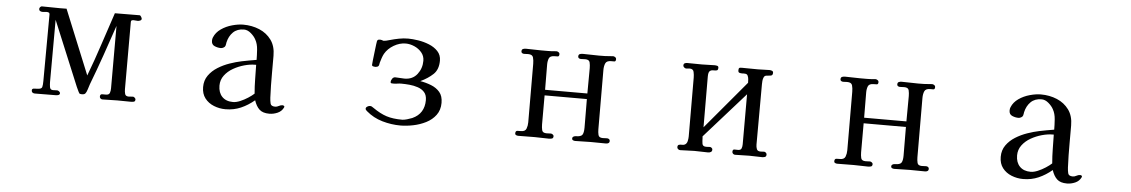

<svg xmlns="http://www.w3.org/2000/svg" viewBox="-32 -871 7064 1199"><g transform="rotate(5 3500.0 -271.0)"><path d="M826 -16Q826 -3 816.5 -1Q807 1 797 1Q776 1 755.5 0.5Q735 0 714 0Q691 0 667 1Q643 2 620 2Q613 2 608 -3Q603 -8 603 -14Q603 -30 616 -30Q629 -30 639 -30Q659 -30 663.5 -43Q668 -56 668 -72V-463Q636 -368 603 -273.5Q570 -179 534 -85Q530 -73 524 -53.5Q518 -34 511 -26Q507 -22 502 -20.5Q497 -19 492 -19Q488 -19 484 -19.5Q480 -20 476 -21Q474 -22 469 -31Q464 -40 460 -50Q456 -60 454 -63L286 -468Q286 -371 285.5 -273.5Q285 -176 285 -78Q285 -65 287.5 -47Q290 -29 308 -29Q315 -29 321 -29.5Q327 -30 334 -30Q339 -30 346 -25Q353 -20 353 -14Q353 -5 345 -2Q337 1 329 1L196 2Q188 2 182 -2.5Q176 -7 176 -16Q176 -27 188 -28Q200 -29 207 -29Q236 -29 239.5 -42.5Q243 -56 243 -80Q243 -185 244 -289.5Q245 -394 245 -498Q245 -507 239 -509.5Q233 -512 226 -512Q219 -512 213 -511Q207 -510 200 -510Q191 -510 184.5 -514Q178 -518 178 -528Q178 -533 183 -538.5Q188 -544 193 -544Q232 -544 270.5 -543Q309 -542 348 -543L513 -139Q551 -239 584 -340Q617 -441 651 -541Q689 -541 728 -541.5Q767 -542 806 -542Q811 -542 816 -533.5Q821 -525 821 -521Q821 -513 812.5 -509.5Q804 -506 797 -506Q790 -506 784 -507Q778 -508 771 -508Q766 -508 760.5 -506Q755 -504 755 -497V-74Q755 -58 759 -44Q763 -30 783 -30Q790 -30 796 -31Q802 -32 809 -32Q814 -32 820 -26.5Q826 -21 826 -16Z M1564 -117Q1560 -162 1559.5 -207Q1559 -252 1558 -297H1551Q1520 -297 1484 -287Q1448 -277 1415.5 -258.5Q1383 -240 1362 -212Q1341 -184 1341 -148Q1341 -104 1365.5 -78.5Q1390 -53 1434 -53Q1454 -53 1479 -63.5Q1504 -74 1527 -89Q1550 -104 1564 -117ZM1756 -53Q1756 -49 1755 -47Q1743 -22 1717.5 -11Q1692 0 1666 0Q1625 0 1604 -19.5Q1583 -39 1571 -76Q1532 -43 1487.5 -23.5Q1443 -4 1391 -4Q1353 -4 1318 -18Q1283 -32 1261.5 -60Q1240 -88 1240 -130Q1240 -172 1262 -203Q1284 -234 1318.5 -255.5Q1353 -277 1392 -290.5Q1431 -304 1465 -311Q1488 -316 1511.5 -320Q1535 -324 1558 -328Q1558 -356 1555.5 -392Q1553 -428 1539 -453Q1529 -473 1507.5 -491.5Q1486 -510 1463 -510Q1421 -510 1395.5 -485Q1370 -460 1361 -420Q1360 -416 1359.5 -410Q1359 -404 1357 -399Q1355 -392 1346 -387Q1337 -382 1329 -382Q1309 -382 1289.5 -390.5Q1270 -399 1270 -423Q1270 -435 1274 -444Q1287 -476 1318 -497.5Q1349 -519 1387 -529.5Q1425 -540 1456 -540Q1511 -540 1557.5 -520.5Q1604 -501 1632.5 -462Q1661 -423 1661 -363Q1661 -336 1661 -308.5Q1661 -281 1661 -254Q1661 -215 1661.5 -176.5Q1662 -138 1664 -100Q1665 -81 1669 -64Q1673 -47 1699 -47Q1710 -47 1721.5 -53.5Q1733 -60 1745 -60Q1747 -60 1751.5 -58Q1756 -56 1756 -53Z M2732 -161Q2732 -116 2708.5 -84.5Q2685 -53 2647.5 -34Q2610 -15 2567.5 -6.5Q2525 2 2488 2Q2431 2 2374 -14.5Q2317 -31 2273 -69Q2270 -72 2266.5 -75.5Q2263 -79 2263 -84Q2263 -92 2272 -97.5Q2281 -103 2288 -103Q2295 -103 2300 -100.5Q2305 -98 2310 -94Q2357 -61 2397.5 -48Q2438 -35 2496 -35Q2508 -35 2527 -40.5Q2546 -46 2558 -51Q2596 -68 2614.5 -98Q2633 -128 2633 -169Q2633 -201 2617 -219Q2601 -237 2575.5 -245.5Q2550 -254 2522.5 -256.5Q2495 -259 2471 -259Q2459 -259 2447 -257Q2435 -255 2423 -255Q2419 -255 2411.5 -255.5Q2404 -256 2404 -263Q2404 -274 2411.5 -284.5Q2419 -295 2430 -295Q2444 -295 2459 -293.5Q2474 -292 2488 -292Q2539 -292 2567.5 -328.5Q2596 -365 2596 -413Q2596 -443 2577.5 -465Q2559 -487 2531.5 -499Q2504 -511 2477 -511Q2439 -511 2402.5 -489.5Q2366 -468 2347 -435Q2340 -422 2335 -407Q2330 -392 2326 -378Q2325 -374 2324 -367.5Q2323 -361 2321 -358Q2318 -353 2311.5 -351Q2305 -349 2300 -349Q2295 -349 2287 -351Q2279 -353 2279 -360Q2279 -365 2281.5 -388Q2284 -411 2287.5 -439.5Q2291 -468 2293.5 -489.5Q2296 -511 2297 -512Q2301 -519 2305.5 -520Q2310 -521 2317 -521Q2321 -521 2329 -519Q2332 -518 2334 -516Q2345 -516 2355.5 -518.5Q2366 -521 2376 -524Q2404 -532 2432.5 -537.5Q2461 -543 2490 -543Q2517 -543 2552.5 -537.5Q2588 -532 2621.5 -518.5Q2655 -505 2677 -481.5Q2699 -458 2699 -423Q2699 -367 2667 -337Q2635 -307 2588 -285Q2624 -279 2657 -266Q2690 -253 2711 -228.5Q2732 -204 2732 -161Z M3799 -16Q3799 -6 3792.5 -2Q3786 2 3777 2Q3753 2 3729.5 1.5Q3706 1 3682 1Q3657 1 3633 2Q3609 3 3584 3Q3577 3 3570.5 0Q3564 -3 3564 -11Q3564 -19 3571 -23Q3578 -27 3585 -27Q3618 -27 3626.5 -40.5Q3635 -54 3635 -85Q3635 -130 3634.5 -175Q3634 -220 3634 -264H3369V-82Q3369 -63 3373 -46Q3377 -29 3402 -29Q3409 -29 3415.5 -29.5Q3422 -30 3429 -30Q3434 -30 3440.5 -25.5Q3447 -21 3447 -15Q3447 -2 3438 0.5Q3429 3 3419 3Q3397 3 3375 2Q3353 1 3330 1Q3305 1 3279 1.5Q3253 2 3227 2Q3220 2 3213.5 -1Q3207 -4 3207 -12Q3207 -28 3219.5 -28.5Q3232 -29 3242 -29Q3268 -29 3275 -47.5Q3282 -66 3282 -87Q3282 -179 3281.5 -271Q3281 -363 3281 -454Q3281 -476 3276 -494Q3271 -512 3244 -512Q3238 -512 3231.5 -511.5Q3225 -511 3219 -511Q3212 -511 3206.5 -514.5Q3201 -518 3201 -525Q3201 -537 3209 -540.5Q3217 -544 3227 -544Q3250 -544 3274 -543Q3298 -542 3321 -542Q3342 -542 3364 -542Q3386 -542 3407 -544Q3410 -544 3413 -544.5Q3416 -545 3419 -545Q3425 -545 3432 -540.5Q3439 -536 3439 -529Q3439 -514 3430 -513.5Q3421 -513 3410 -513Q3382 -513 3375 -496.5Q3368 -480 3368 -457Q3368 -417 3368.5 -378Q3369 -339 3369 -299H3634Q3634 -339 3634.5 -378.5Q3635 -418 3635 -458Q3635 -477 3631 -494Q3627 -511 3602 -511Q3595 -511 3588.5 -510.5Q3582 -510 3575 -510Q3568 -510 3562.5 -513.5Q3557 -517 3557 -524Q3557 -536 3565 -539.5Q3573 -543 3583 -543Q3609 -543 3635 -542Q3661 -541 3686 -541Q3705 -541 3723.5 -541.5Q3742 -542 3761 -544Q3764 -544 3767.5 -544.5Q3771 -545 3774 -545Q3780 -545 3787 -540.5Q3794 -536 3794 -529Q3794 -513 3784.5 -513Q3775 -513 3764 -513Q3736 -513 3728.5 -495.5Q3721 -478 3721 -453Q3721 -361 3721.5 -268Q3722 -175 3722 -82Q3722 -64 3726 -47Q3730 -30 3754 -30Q3761 -30 3767.5 -30.5Q3774 -31 3781 -31Q3788 -31 3793.5 -27Q3799 -23 3799 -16Z M4782 -17Q4782 -5 4774.5 -1.5Q4767 2 4757 2Q4736 2 4715.5 1Q4695 0 4675 0Q4653 0 4630.5 1Q4608 2 4586 2Q4579 2 4573.5 -3Q4568 -8 4568 -15Q4568 -31 4580 -30.5Q4592 -30 4602 -30Q4619 -30 4623.5 -41.5Q4628 -53 4628 -67V-381L4374 -95L4375 -82Q4375 -67 4377.5 -49.5Q4380 -32 4402 -32Q4408 -32 4413.5 -32.5Q4419 -33 4426 -33Q4431 -33 4436.5 -28.5Q4442 -24 4442 -18Q4442 -7 4434.5 -2.5Q4427 2 4417 2Q4395 2 4374 1Q4353 0 4331 0Q4309 0 4286.5 1.5Q4264 3 4242 3Q4235 3 4229 -2Q4223 -7 4223 -14Q4223 -27 4231.5 -29.5Q4240 -32 4251 -31.5Q4262 -31 4269 -35Q4281 -42 4284.5 -58Q4288 -74 4288 -87Q4288 -179 4287.5 -271.5Q4287 -364 4287 -456Q4287 -473 4283 -491.5Q4279 -510 4256 -510Q4251 -510 4245.5 -509Q4240 -508 4235 -508Q4229 -508 4222.5 -513.5Q4216 -519 4216 -525Q4216 -536 4223 -539.5Q4230 -543 4239 -543Q4262 -543 4285.5 -542.5Q4309 -542 4332 -542Q4352 -542 4371.5 -543Q4391 -544 4410 -544Q4418 -544 4426.5 -542Q4435 -540 4435 -530Q4435 -515 4426 -513Q4417 -511 4404.5 -511.5Q4392 -512 4383 -504.5Q4374 -497 4374 -469L4375 -152L4628 -453Q4628 -463 4627 -475.5Q4626 -488 4621 -498Q4616 -508 4603 -508Q4599 -509 4594.5 -508.5Q4590 -508 4586 -508Q4576 -508 4568.5 -510.5Q4561 -513 4561 -525Q4561 -528 4561.5 -531.5Q4562 -535 4563 -538Q4565 -542 4572 -542.5Q4579 -543 4582 -543Q4607 -543 4632 -542.5Q4657 -542 4682 -542Q4700 -542 4718 -543Q4736 -544 4754 -544Q4762 -544 4770 -541Q4778 -538 4778 -528Q4778 -511 4763 -510Q4748 -509 4737 -507Q4727 -506 4722 -495.5Q4717 -485 4716 -472.5Q4715 -460 4715 -451L4714 -73Q4714 -58 4719 -45Q4724 -32 4743 -32Q4748 -32 4754 -32.5Q4760 -33 4766 -33Q4771 -33 4776.5 -28Q4782 -23 4782 -17Z M5799 -16Q5799 -6 5792.5 -2Q5786 2 5777 2Q5753 2 5729.5 1.5Q5706 1 5682 1Q5657 1 5633 2Q5609 3 5584 3Q5577 3 5570.5 0Q5564 -3 5564 -11Q5564 -19 5571 -23Q5578 -27 5585 -27Q5618 -27 5626.5 -40.5Q5635 -54 5635 -85Q5635 -130 5634.5 -175Q5634 -220 5634 -264H5369V-82Q5369 -63 5373 -46Q5377 -29 5402 -29Q5409 -29 5415.5 -29.5Q5422 -30 5429 -30Q5434 -30 5440.5 -25.5Q5447 -21 5447 -15Q5447 -2 5438 0.5Q5429 3 5419 3Q5397 3 5375 2Q5353 1 5330 1Q5305 1 5279 1.5Q5253 2 5227 2Q5220 2 5213.5 -1Q5207 -4 5207 -12Q5207 -28 5219.5 -28.5Q5232 -29 5242 -29Q5268 -29 5275 -47.5Q5282 -66 5282 -87Q5282 -179 5281.5 -271Q5281 -363 5281 -454Q5281 -476 5276 -494Q5271 -512 5244 -512Q5238 -512 5231.5 -511.5Q5225 -511 5219 -511Q5212 -511 5206.5 -514.5Q5201 -518 5201 -525Q5201 -537 5209 -540.5Q5217 -544 5227 -544Q5250 -544 5274 -543Q5298 -542 5321 -542Q5342 -542 5364 -542Q5386 -542 5407 -544Q5410 -544 5413 -544.5Q5416 -545 5419 -545Q5425 -545 5432 -540.5Q5439 -536 5439 -529Q5439 -514 5430 -513.5Q5421 -513 5410 -513Q5382 -513 5375 -496.5Q5368 -480 5368 -457Q5368 -417 5368.5 -378Q5369 -339 5369 -299H5634Q5634 -339 5634.5 -378.5Q5635 -418 5635 -458Q5635 -477 5631 -494Q5627 -511 5602 -511Q5595 -511 5588.5 -510.5Q5582 -510 5575 -510Q5568 -510 5562.5 -513.5Q5557 -517 5557 -524Q5557 -536 5565 -539.5Q5573 -543 5583 -543Q5609 -543 5635 -542Q5661 -541 5686 -541Q5705 -541 5723.5 -541.5Q5742 -542 5761 -544Q5764 -544 5767.5 -544.5Q5771 -545 5774 -545Q5780 -545 5787 -540.5Q5794 -536 5794 -529Q5794 -513 5784.5 -513Q5775 -513 5764 -513Q5736 -513 5728.5 -495.5Q5721 -478 5721 -453Q5721 -361 5721.5 -268Q5722 -175 5722 -82Q5722 -64 5726 -47Q5730 -30 5754 -30Q5761 -30 5767.5 -30.5Q5774 -31 5781 -31Q5788 -31 5793.5 -27Q5799 -23 5799 -16Z M6564 -117Q6560 -162 6559.5 -207Q6559 -252 6558 -297H6551Q6520 -297 6484 -287Q6448 -277 6415.5 -258.5Q6383 -240 6362 -212Q6341 -184 6341 -148Q6341 -104 6365.5 -78.5Q6390 -53 6434 -53Q6454 -53 6479 -63.5Q6504 -74 6527 -89Q6550 -104 6564 -117ZM6756 -53Q6756 -49 6755 -47Q6743 -22 6717.5 -11Q6692 0 6666 0Q6625 0 6604 -19.5Q6583 -39 6571 -76Q6532 -43 6487.5 -23.5Q6443 -4 6391 -4Q6353 -4 6318 -18Q6283 -32 6261.5 -60Q6240 -88 6240 -130Q6240 -172 6262 -203Q6284 -234 6318.5 -255.5Q6353 -277 6392 -290.5Q6431 -304 6465 -311Q6488 -316 6511.5 -320Q6535 -324 6558 -328Q6558 -356 6555.5 -392Q6553 -428 6539 -453Q6529 -473 6507.5 -491.5Q6486 -510 6463 -510Q6421 -510 6395.5 -485Q6370 -460 6361 -420Q6360 -416 6359.5 -410Q6359 -404 6357 -399Q6355 -392 6346 -387Q6337 -382 6329 -382Q6309 -382 6289.5 -390.5Q6270 -399 6270 -423Q6270 -435 6274 -444Q6287 -476 6318 -497.5Q6349 -519 6387 -529.5Q6425 -540 6456 -540Q6511 -540 6557.5 -520.5Q6604 -501 6632.5 -462Q6661 -423 6661 -363Q6661 -336 6661 -308.5Q6661 -281 6661 -254Q6661 -215 6661.5 -176.5Q6662 -138 6664 -100Q6665 -81 6669 -64Q6673 -47 6699 -47Q6710 -47 6721.5 -53.5Q6733 -60 6745 -60Q6747 -60 6751.5 -58Q6756 -56 6756 -53Z"/></g></svg>

Font: Kaisei Tokumin Medium
Style: Regular
Weight: 500
Designer: Font-Kai, 金井和夫
Foundry: KAZUO KANAI
Version: Version 5.003